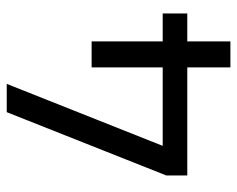

<svg xmlns="http://www.w3.org/2000/svg" viewBox="-87 -613 704 570"><g transform="rotate(-90 265.0 -328.0)"><path d="M350 -124H29V-186L217 -660H301L117 -197H350V-408H427V-197H510V-124H427V4H350Z"/></g></svg>

Font: TitilliumText22L 400 wt
Style: 400 wt
Weight: 400
Designer: Campivisivi
Foundry: Campivisivi
Version: 1.000